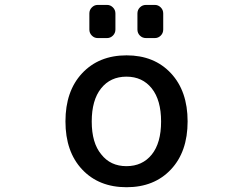

<svg xmlns="http://www.w3.org/2000/svg" viewBox="-20 -784 1040 792"><path d="M397.5 -147.5Q435.5 -98.6 501.5 -98.6Q567.4 -98.6 606 -146.5Q644.5 -194.3 644.5 -282.7Q644.5 -371.1 606 -419.4Q567.4 -467.8 501.5 -467.8Q435.5 -467.8 397 -419.4Q358.4 -371.1 358.4 -282.7Q358.4 -194.3 397.5 -147.5ZM318.4 -481.4Q387.7 -555.7 502 -555.7Q616.2 -555.7 685.1 -481.9Q753.9 -408.2 753.9 -283.2Q753.9 -158.2 685.1 -85Q616.2 -11.7 502 -11.7Q387.7 -11.7 318.8 -85Q250 -158.2 250 -283.2Q250 -408.2 318.4 -481.4ZM382.8 -627Q369.1 -627 358.9 -637.2Q348.6 -647.5 348.6 -662.1V-728.5Q348.6 -743.2 358.9 -753.4Q369.1 -763.7 382.8 -763.7H421.9Q435.5 -763.7 445.8 -753.4Q456.1 -743.2 456.1 -728.5V-662.1Q456.1 -647.5 445.8 -637.2Q435.5 -627 421.9 -627ZM582 -627Q567.4 -627 557.1 -637.2Q546.9 -647.5 546.9 -662.1V-728.5Q546.9 -743.2 557.1 -753.4Q567.4 -763.7 582 -763.7H619.1Q632.8 -763.7 643.1 -753.4Q653.3 -743.2 653.3 -728.5V-662.1Q653.3 -647.5 643.1 -637.2Q632.8 -627 619.1 -627Z"/></svg>

Font: Gen Jyuu Gothic L Monospace Medium
Style: Regular
Weight: 500
Designer: [Source Han Sans]
Ryoko NISHIZUKA  (kana & ideographs); Paul D. Hunt (Latin, Greek & Cyrillic); Wenlong ZHANG  (bopomofo
Version: Version 1.002.20150607